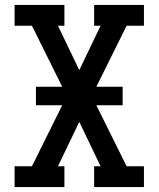

<svg xmlns="http://www.w3.org/2000/svg" viewBox="-20 -755 640 775"><path d="M39 0V-84H109L231 -330H125V-405H231L109 -651H39V-735H240V-651H214L300 -472L386 -651H360V-735H561V-651H491L369 -405H475V-330H369L491 -84H561V0H360V-84H386L300 -263L214 -84H240V0Z"/></svg>

Font: Iosevka Slab Medium Extended
Style: Regular
Weight: 500
Width: 7
Monospace: yes
Designer: Belleve Invis
Foundry: Belleve Invis
Version: Version 11.1.1; ttfautohint (v1.8.3)